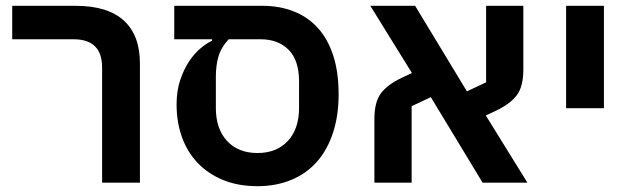

<svg xmlns="http://www.w3.org/2000/svg" viewBox="-20 -628 2166 660"><path d="M331 -396Q331 -493 233 -493H22V-608H240Q350 -608 405.5 -557.5Q461 -507 461 -410V0H331Z M579 -608H882Q941 -608 989.5 -589Q1038 -570 1072.5 -532Q1107 -494 1125.5 -437Q1144 -380 1144 -304Q1144 -230 1124.5 -171Q1105 -112 1069 -71.5Q1033 -31 981 -9.5Q929 12 865 12Q799 12 747.5 -9Q696 -30 660 -67.5Q624 -105 605.5 -156.5Q587 -208 587 -269Q587 -316 599.5 -353Q612 -390 630 -417Q648 -444 669.5 -462Q691 -480 709 -488V-493H579ZM865 -102Q931 -102 969.5 -143.5Q1008 -185 1008 -257V-348Q1008 -421 972 -457Q936 -493 876 -493H766Q740 -465 731 -434Q722 -403 722 -364V-257Q722 -185 760.5 -143.5Q799 -102 865 -102Z M1267 -219Q1267 -278 1290 -308Q1313 -338 1362 -361L1396 -377L1253 -608H1407L1585 -314L1651 -345V-608H1779V-389Q1779 -330 1756 -300Q1733 -270 1684 -247L1650 -231L1793 0H1639L1461 -294L1395 -263V0H1267Z M1926 -608H2056V-256H1926Z"/></svg>

Font: IBM Plex Sans Hebrew SmBld
Style: Regular
Weight: 600
Designer: Mike Abbink, Paul van der Laan, Pieter van Rosmalen, Yanek Iontef
Foundry: Bold Monday
Version: Version 1.3